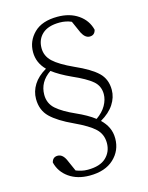

<svg xmlns="http://www.w3.org/2000/svg" viewBox="-118 -762 719 935"><g transform="rotate(-15 241.5 -294.0)"><path d="M264 -688Q326 -688 368.5 -658.5Q411 -629 423 -580Q417 -554 392 -554Q369 -554 353 -585L326 -646Q299 -658 267 -658Q209 -658 179.5 -631Q150 -604 150 -560Q150 -520 180.5 -491.5Q211 -463 281 -431Q358 -397 393 -363.5Q428 -330 428 -276Q428 -238 405.5 -203.5Q383 -169 338 -143Q360 -122 371.5 -97.5Q383 -73 383 -43Q383 18 339 59Q295 100 217 100Q155 100 113 70.5Q71 41 59 -8Q65 -34 90 -34Q114 -34 129 -3L156 58Q169 63 183.5 66.5Q198 70 215 70Q277 70 307.5 41Q338 12 338 -32Q338 -76 308 -104.5Q278 -133 207 -166Q133 -200 96.5 -235.5Q60 -271 60 -328Q60 -366 81 -399.5Q102 -433 145 -458Q105 -498 105 -552Q105 -608 145.5 -648Q186 -688 264 -688ZM229 -210Q256 -198 279 -185Q302 -172 320 -158Q353 -181 369 -209.5Q385 -238 385 -266Q385 -307 355 -332.5Q325 -358 257 -388Q200 -414 163 -442Q104 -402 104 -337Q104 -293 136 -265Q168 -237 229 -210Z"/></g></svg>

Font: Source Serif Pro Light
Style: Regular
Weight: 300
Designer: Frank Grießhammer
Foundry: Adobe Systems Incorporated
Version: Version 3.001;hotconv 1.0.111;makeotfexe 2.5.65597